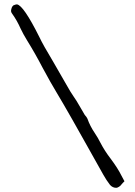

<svg xmlns="http://www.w3.org/2000/svg" viewBox="-20 -788 626 891"><path d="M59.1 -767.6Q89.4 -762.7 162.6 -616.2Q179.2 -580.6 228 -499.5Q268.6 -429.7 282.2 -405.3Q310.5 -355 321.5 -340.3Q332.5 -325.7 355 -286.1Q372.1 -255.4 373.5 -254.4Q382.3 -245.1 385.7 -237.3Q397.9 -202.6 419.9 -170.4Q434.1 -149.4 445.8 -126Q465.8 -87.4 494.1 -50.8Q526.9 -6.8 543 25.9L557.6 53.2L550.3 60.5L544.9 66.4Q538.1 76.7 525.9 82Q522.5 83.5 518.6 83.5Q502.9 83.5 490.7 70.3Q473.6 48.3 459 22Q422.4 -42.5 387.2 -106Q302.7 -256.8 273.9 -305.7L240.2 -362.8Q217.8 -399.4 177.7 -473.6Q144 -538.6 105 -601.6Q88.4 -628.4 75.2 -656.2Q58.6 -693.8 35.6 -725.6Q31.2 -731.4 31.2 -737.3Q31.2 -742.2 34.2 -751.5Q35.6 -756.8 41.5 -762.7Q52.7 -767.6 57.1 -767.6Z"/></svg>

Font: X Typewriter
Style: Regular
Weight: 400
Monospace: yes
Designer: GGBot
Version: 0.50